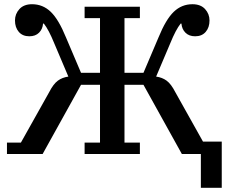

<svg xmlns="http://www.w3.org/2000/svg" viewBox="-20 -730 1075 910"><path d="M932 0H842L660 -328H570V-54H643V0H381V-54H454V-328H364L182 0H13V-54H79L213 -293Q233 -332 254 -347.5Q275 -363 304 -367L237 -525Q211 -589 188 -618H184Q182 -592 165 -575Q148 -558 119 -558Q87 -558 69 -579Q51 -600 51 -633Q51 -664 72 -687Q93 -710 132 -710Q183 -710 220.5 -674Q258 -638 293 -552L364 -385H454V-644H381V-698H643V-644H570V-385H660L731 -552Q766 -638 803.5 -674Q841 -710 892 -710Q931 -710 952 -687Q973 -664 973 -633Q973 -600 955 -579Q937 -558 905 -558Q876 -558 859 -575Q842 -592 840 -618H836Q813 -589 787 -525L720 -367Q749 -363 770 -347.5Q791 -332 811 -293L942 -59H1031V160H932Z"/></svg>

Font: IBM Plex Serif Medm
Style: Regular
Weight: 500
Designer: Mike Abbink, Paul van der Laan, Pieter van Rosmalen
Foundry: Bold Monday
Version: Version 3.001